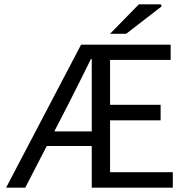

<svg xmlns="http://www.w3.org/2000/svg" viewBox="-20 -861 862 881"><path d="M8 0 352 -656H763V-586H485V-380H717V-309H485V-71H773V0H401V-590H397Q371 -537 344 -483Q317 -429 290 -376L96 0ZM158 -191V-258H452V-191ZM485 -706 617 -841H718L722 -832L559 -706Z"/></svg>

Font: Source Sans 3
Style: Regular
Weight: 400
Designer: Paul D. Hunt
Foundry: Adobe
Version: Version 3.046;hotconv 1.0.118;makeotfexe 2.5.65603